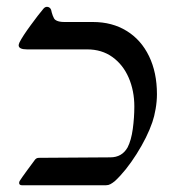

<svg xmlns="http://www.w3.org/2000/svg" viewBox="-20 -548 538 568"><path d="M84 -76.2Q86.9 -79.1 89.4 -80.1Q91.8 -81.1 97.2 -81.1L306.2 -82.5Q340.8 -82.5 357.4 -111.8Q368.2 -132.8 372.8 -166.3Q377.4 -199.7 377.4 -232.9Q377.4 -279.3 360.8 -317.9Q344.2 -356.4 312.7 -379.2Q281.2 -401.9 237.8 -401.9H60.1Q35.2 -401.9 35.2 -414.1Q35.2 -416.5 37.6 -422.4Q46.9 -440.9 70.6 -473.1Q94.2 -505.4 107.9 -521.5Q112.8 -527.8 119.1 -527.8Q123 -527.8 126.5 -525.4Q129.9 -522.9 131.3 -518.6Q132.8 -510.7 136.2 -501.5Q139.6 -492.2 143.6 -489.3Q151.9 -482.9 170.4 -482.9H254.9Q312 -482.9 354.7 -456.5Q397.5 -430.2 420.9 -381.8Q444.3 -333.5 444.3 -269.5Q444.3 -248.5 440.4 -225.8Q436.5 -203.1 430.7 -186.5Q415.5 -142.1 384 -92.3Q352.5 -42.5 319.8 -12.2Q312.5 -6.3 306.6 -3.2Q300.8 0 293.9 0H44.4Q41 0 38.8 -1.7Q36.6 -3.4 36.6 -6.8Q36.6 -10.3 38.6 -13.2Q43 -20.5 59.6 -43.2Q76.2 -65.9 84 -76.2Z"/></svg>

Font: David Libre
Style: Regular
Weight: 400
Version: Version 1.000